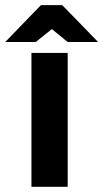

<svg xmlns="http://www.w3.org/2000/svg" viewBox="-68 -720 398 740"><path d="M53.2 0V-516.1H192.9V0ZM89.8 -700.2H171.9L310.1 -558.1H192.9L131.8 -607.9L69.8 -558.1H-47.9Z"/></svg>

Font: LT Superior
Style: Bold
Weight: 400
Designer: Daniel Lyons
Foundry: LyonsType
Version: Version 1.000